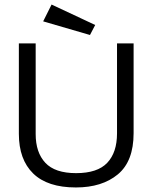

<svg xmlns="http://www.w3.org/2000/svg" viewBox="-20 -814 665 845"><path d="M314 11Q189 11 126 -50.5Q63 -112 63 -225V-623H137V-224Q137 -143 179.5 -97.5Q222 -52 315 -52Q409 -52 452 -97.5Q495 -143 495 -227V-623H568V-228Q568 -104 498.5 -46.5Q429 11 314 11ZM376 -660 170 -720 207 -794 399 -704Z"/></svg>

Font: Inconsolata Expanded Thin
Style: Regular
Weight: 100
Width: 7
Monospace: yes
Designer: Raph Levien, Cyreal, Brenton Simpson
Foundry: Raph Levien, Cyreal, Google
Version: Version 3.100; ttfautohint (v1.8.4.7-5d5b)